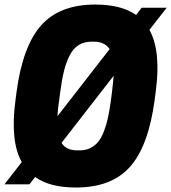

<svg xmlns="http://www.w3.org/2000/svg" viewBox="-36 -814 756 848"><path d="M384.8 -793.9Q499.5 -793.9 564.9 -748L589.8 -779.8H700.2L624 -682.1Q675.8 -588.4 651.9 -410.2L647 -372.1Q619.6 -168.5 538.1 -77.1Q456.5 14.2 299.8 14.2Q183.6 14.2 119.1 -32.2L94.2 0H-16.1L60.1 -98.1Q8.3 -189.5 32.2 -370.1L37.1 -408.2Q64.5 -611.3 146.2 -702.6Q228 -793.9 384.8 -793.9ZM225.1 -370.1Q219.2 -333 217.8 -300.8L448.2 -597.2Q426.3 -629.9 378.9 -629.9H368.2Q335.4 -629.9 311.5 -615Q287.6 -600.1 272 -569.6Q256.3 -539.1 246.8 -501Q237.3 -462.9 230 -408.2ZM305.2 -149.9H315.9Q342.3 -149.9 363 -160.2Q383.8 -170.4 398.2 -188.5Q412.6 -206.5 423.6 -235.4Q434.6 -264.2 441.4 -296.4Q448.2 -328.6 454.1 -372.1L459 -410.2Q464.8 -461.4 465.8 -479L235.8 -183.1Q255.9 -149.9 305.2 -149.9Z"/></svg>

Font: Cooper Hewitt
Style: Heavy Italic
Weight: 714
Designer: Village Type and Design LLC
Foundry: Cooper Hewitt Smithsonian Design Museum
Version: 1.000